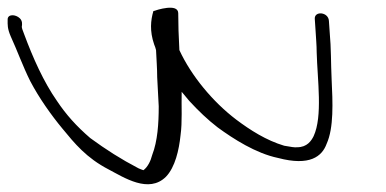

<svg xmlns="http://www.w3.org/2000/svg" viewBox="-67 -492 1009 502"><path d="M-39 -397C-22 -360 -7 -318 12 -280C35 -236 67 -191 96 -156C128 -117 159 -79 217 -49C257 -28 322 15 367 -30C391 -55 401 -100 405 -138C410 -174 407 -213 408 -252L428 -228C452 -202 476 -179 502 -159C543 -129 602 -91 660 -79C743 -57 775 -83 787 -116C806 -158 803 -224 800 -286C798 -328 799 -365 795 -408L793 -437C792 -461 755 -464 756 -443L758 -413C759 -394 761 -374 761 -355C763 -282 777 -188 753 -136C747 -124 736 -107 710 -107C704 -106 693 -108 676 -111C629 -125 587 -152 551 -179C489 -226 433 -294 402 -361C400 -395 399 -431 399 -458C398 -484 343 -466 334 -463C327 -439 324 -411 336 -376C338 -371 340 -366 341 -361C342 -337 344 -313 344 -290L348 -214C348 -169 345 -123 331 -87C327 -71 319 -55 308 -47C304 -48 300 -50 295 -52C249 -76 210 -101 169 -131C133 -162 106 -192 82 -228C47 -278 19 -341 -4 -403C-8 -413 -10 -419 -10 -422C-9 -428 -8 -437 -15 -444C-26 -455 -48 -456 -47 -440C-47 -427 -48 -418 -39 -397Z"/></svg>

Font: Stray Cat
Style: SuExtOpObl
Weight: 400
Version: Version 1.0